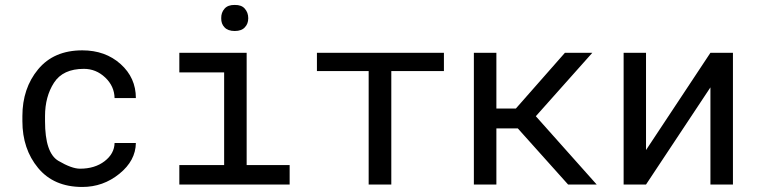

<svg xmlns="http://www.w3.org/2000/svg" viewBox="-20 -740 3040 770"><path d="M300.8 -63.5Q360.4 -63.5 399.4 -93.5Q438.5 -123.5 439.5 -166.5H524.9Q523.9 -95.7 458.7 -43Q393.6 9.8 310.1 9.8Q195.8 9.8 132.8 -66.4Q69.8 -142.6 69.8 -253.9V-274.4Q69.8 -385.7 132.8 -461.9Q195.8 -538.1 310.1 -538.1Q402.3 -538.1 463.6 -483.2Q524.9 -428.2 524.9 -346.7H439.5Q438.5 -394.5 401.9 -429.2Q365.2 -463.9 316.4 -463.9Q232.4 -463.9 196.5 -408.2Q160.6 -352.5 160.6 -274.4V-253.9Q160.6 -126.5 214.1 -95Q267.6 -63.5 300.8 -63.5Z M867.2 -667Q866.7 -689.5 880.4 -705.1Q894 -720.7 921.4 -720.2Q948.7 -720.7 961.9 -705.1Q975.6 -689.5 975.6 -667Q975.6 -644.5 961.9 -630.4Q948.7 -615.7 921.4 -615.7Q894 -615.7 880.4 -630.4Q866.7 -644.5 867.2 -667ZM699.2 -528.3H969.2V-78.1H1141.6V0H699.2V-78.1H878.9V-449.7H699.2Z M1760.3 -455.1H1549.3V0H1458.5V-455.1H1251V-528.3H1760.3Z M1970.7 -225.1V0H1880.4V-528.3H1970.7V-304.7H2048.8L2245.6 -528.3H2355.5L2128.9 -273.9L2373 0H2258.3L2056.6 -225.1Z M2919.4 -528.3V0H2829.1V-389.6L2570.8 0H2481V-528.3H2570.8V-138.2L2829.1 -528.3Z"/></svg>

Font: RobotoMono-Regular
Style: Regular
Weight: 400
Designer: Google
Version: Version 2.000985; 2015; ttfautohint (v1.3)